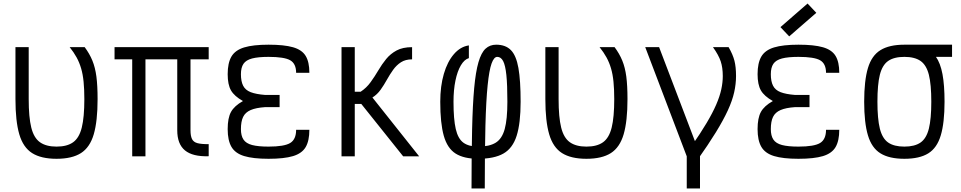

<svg xmlns="http://www.w3.org/2000/svg" viewBox="-20 -885 5440 1087"><path d="M300 14Q213 14 162 -18.2Q111 -50.5 89.2 -124.8Q67.5 -199 67.5 -324V-618H142.5V-324Q142.5 -221.5 157 -163Q171.5 -104.5 206.2 -79.8Q241 -55 300 -55Q360 -55 394.2 -79.8Q428.5 -104.5 443 -163Q457.5 -221.5 457.5 -324Q457.5 -380.5 453.2 -422.8Q449 -465 439.2 -498Q429.5 -531 413.8 -559.8Q398 -588.5 374.5 -618H459.5Q487 -581 503 -542Q519 -503 525.8 -451.5Q532.5 -400 532.5 -324Q532.5 -199 510.8 -124.8Q489 -50.5 438.2 -18.2Q387.5 14 300 14Z M1161.5 -0.5Q1071 2.5 1027.2 -33.5Q983.5 -69.5 983.5 -147.5V-618H1161.5V-549H628.5V-618H1161.5V-549H1058.5V-147.5Q1058.5 -115.5 1067 -98Q1075.5 -80.5 1098 -74.5Q1120.5 -68.5 1161.5 -69ZM728.5 0V-593H803.5V0Z M1500.5 14Q1413 14 1362.2 -1.5Q1311.5 -17 1290.2 -53.8Q1269 -90.5 1269 -154Q1269 -217 1287.8 -251.2Q1306.5 -285.5 1355.5 -313Q1306.5 -340.5 1287.8 -373.2Q1269 -406 1269 -465Q1269 -528.5 1290.2 -564.8Q1311.5 -601 1362.2 -616.5Q1413 -632 1500.5 -632Q1588.5 -632 1639 -617.5Q1689.5 -603 1710.5 -568.5Q1731.5 -534 1731.5 -473H1656.5Q1656.5 -524.5 1623 -543.8Q1589.5 -563 1500.5 -563Q1441.5 -563 1407.2 -554Q1373 -545 1358.5 -523.8Q1344 -502.5 1344 -465Q1344 -424.5 1356.5 -399.8Q1369 -375 1399.2 -363.2Q1429.5 -351.5 1481 -347.5H1563V-278.5H1481Q1429.5 -275 1399.2 -262Q1369 -249 1356.5 -223.2Q1344 -197.5 1344 -154Q1344 -116.5 1358.5 -94.8Q1373 -73 1407.2 -64Q1441.5 -55 1500.5 -55Q1589.5 -55 1623 -75.5Q1656.5 -96 1656.5 -150H1731.5Q1731.5 -88 1710.5 -52.2Q1689.5 -16.5 1639 -1.2Q1588.5 14 1500.5 14Z M1913.5 0V-618H1988.5V-365.5H2021.5Q2055 -387.5 2078.2 -419.8Q2101.5 -452 2121.8 -486.5Q2142 -521 2166.2 -550.8Q2190.5 -580.5 2225.2 -599.2Q2260 -618 2313 -618V-549Q2275.5 -549 2250 -532.5Q2224.5 -516 2205.8 -489.8Q2187 -463.5 2170.5 -433.8Q2154 -404 2134.8 -377Q2115.5 -350 2088.5 -333L2353 0H2262.5L2025.5 -296.5H1988.5V0Z M2649.5 182Q2649.5 -13.5 2652.8 -153Q2656 -292.5 2664.5 -385.5Q2673 -478.5 2688.8 -532.8Q2704.5 -587 2729 -609.5Q2753.5 -632 2789 -632Q2842 -632 2872.2 -601.5Q2902.5 -571 2915 -500.2Q2927.5 -429.5 2927.5 -309Q2927.5 -187.5 2905 -116.5Q2882.5 -45.5 2830.2 -15.8Q2778 14 2687 14Q2606 14 2559.2 -15.8Q2512.5 -45.5 2492.5 -116.2Q2472.5 -187 2472.5 -309Q2472.5 -397.5 2492.8 -466.8Q2513 -536 2549.8 -578.5Q2586.5 -621 2634.5 -628V-556Q2609 -548.5 2589.2 -515.2Q2569.5 -482 2558.5 -429Q2547.5 -376 2547.5 -309Q2547.5 -210 2560.2 -154.8Q2573 -99.5 2603.5 -77.2Q2634 -55 2687 -55Q2750.5 -55 2786.5 -77.2Q2822.5 -99.5 2837.5 -154.8Q2852.5 -210 2852.5 -309Q2852.5 -405 2846.8 -460.2Q2841 -515.5 2828.5 -539.2Q2816 -563 2795 -563Q2776.5 -563 2763 -525.5Q2749.5 -488 2740.8 -402.5Q2732 -317 2728.2 -173.5Q2724.5 -30 2724.5 182Z M3300 14Q3213 14 3162 -18.2Q3111 -50.5 3089.2 -124.8Q3067.5 -199 3067.5 -324V-618H3142.5V-324Q3142.5 -221.5 3157 -163Q3171.5 -104.5 3206.2 -79.8Q3241 -55 3300 -55Q3360 -55 3394.2 -79.8Q3428.5 -104.5 3443 -163Q3457.5 -221.5 3457.5 -324Q3457.5 -380.5 3453.2 -422.8Q3449 -465 3439.2 -498Q3429.5 -531 3413.8 -559.8Q3398 -588.5 3374.5 -618H3459.5Q3487 -581 3503 -542Q3519 -503 3525.8 -451.5Q3532.5 -400 3532.5 -324Q3532.5 -199 3510.8 -124.8Q3489 -50.5 3438.2 -18.2Q3387.5 14 3300 14Z M3868 182V0L3633 -618H3711.5L3943 -10.5V182ZM3927 22.5 3896 -59Q3946.5 -131.5 3980.5 -188.8Q4014.5 -246 4034.8 -292.8Q4055 -339.5 4063.5 -379Q4072 -418.5 4072 -454.5Q4072 -502.5 4060.2 -537.8Q4048.5 -573 4016.5 -618H4105Q4129 -576.5 4138 -541.2Q4147 -506 4147 -454.5Q4147 -409.5 4136.5 -362.5Q4126 -315.5 4100.8 -260.5Q4075.5 -205.5 4033 -136.2Q3990.5 -67 3927 22.5Z M4500.5 14Q4413 14 4362.2 -1.5Q4311.5 -17 4290.2 -53.8Q4269 -90.5 4269 -154Q4269 -217 4287.8 -251.2Q4306.5 -285.5 4355.5 -313Q4306.5 -340.5 4287.8 -373.2Q4269 -406 4269 -465Q4269 -528.5 4290.2 -564.8Q4311.5 -601 4362.2 -616.5Q4413 -632 4500.5 -632Q4588.5 -632 4639 -617.5Q4689.5 -603 4710.5 -568.5Q4731.5 -534 4731.5 -473H4656.5Q4656.5 -524.5 4623 -543.8Q4589.5 -563 4500.5 -563Q4441.5 -563 4407.2 -554Q4373 -545 4358.5 -523.8Q4344 -502.5 4344 -465Q4344 -424.5 4356.5 -399.8Q4369 -375 4399.2 -363.2Q4429.5 -351.5 4481 -347.5H4563V-278.5H4481Q4429.5 -275 4399.2 -262Q4369 -249 4356.5 -223.2Q4344 -197.5 4344 -154Q4344 -116.5 4358.5 -94.8Q4373 -73 4407.2 -64Q4441.5 -55 4500.5 -55Q4589.5 -55 4623 -75.5Q4656.5 -96 4656.5 -150H4731.5Q4731.5 -88 4710.5 -52.2Q4689.5 -16.5 4639 -1.2Q4588.5 14 4500.5 14ZM4448 -679 4398.5 -731.5 4552 -865 4601.5 -812.5Z M5100 14Q5014.5 14 4964.8 -16.8Q4915 -47.5 4893.8 -118.8Q4872.5 -190 4872.5 -309Q4872.5 -429 4893.8 -499.8Q4915 -570.5 4964.8 -601.2Q5014.5 -632 5100 -632Q5164.5 -632 5208.2 -616.5Q5252 -601 5278 -564.5Q5304 -528 5315.8 -465.5Q5327.5 -403 5327.5 -309Q5327.5 -190 5306.2 -118.8Q5285 -47.5 5235.5 -16.8Q5186 14 5100 14ZM5100 -55Q5158.5 -55 5191.8 -78.2Q5225 -101.5 5238.8 -157Q5252.5 -212.5 5252.5 -309Q5252.5 -406.5 5238.8 -461.5Q5225 -516.5 5191.8 -539.8Q5158.5 -563 5100 -563Q5041.5 -563 5008.2 -539.8Q4975 -516.5 4961.2 -461.5Q4947.5 -406.5 4947.5 -309Q4947.5 -212.5 4961.2 -157Q4975 -101.5 5008.2 -78.2Q5041.5 -55 5100 -55ZM5100 -563V-632H5370V-563Z"/></svg>

Font: Victor Mono Thin
Style: Regular
Weight: 100
Monospace: yes
Designer: Rune Bjørnerås
Version: Version 1.561;gftools[0.9.30]